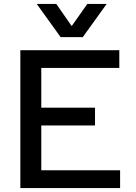

<svg xmlns="http://www.w3.org/2000/svg" viewBox="-20 -952 690 972"><path d="M83 0V-698H584V-608H189V-407H461V-317H189V-90H588V0ZM166 -932H265L343 -820L422 -932H520L399 -764H287Z"/></svg>

Font: Azeret Mono Thin
Style: Regular
Weight: 400
Version: Version 1.002